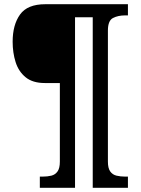

<svg xmlns="http://www.w3.org/2000/svg" viewBox="-20 -780 667 911"><path d="M169 111V58H182Q205 58 223.5 53.5Q242 49 253 33.5Q264 18 264 -13V-386H193Q135 -386 101.5 -413.5Q68 -441 54 -485.5Q40 -530 40 -582Q40 -662 75 -711Q110 -760 195 -760H587V-707H574Q540 -707 516 -694.5Q492 -682 492 -635V-13Q492 18 503 33.5Q514 49 533 53.5Q552 58 574 58H587V111H420V-698H336V111Z"/></svg>

Font: Noto Serif Gujarati
Style: Regular
Weight: 400
Designer: Universal Thirst, Indian Type Foundry and the Monotype Design Team
Foundry: Monotype Imaging Inc.
Version: Version 2.102